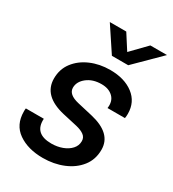

<svg xmlns="http://www.w3.org/2000/svg" viewBox="-180 -829 849 941"><g transform="rotate(30 245.0 -358.5)"><path d="M210 12.2Q125.5 12.2 70.8 -25.9Q16.1 -64 16.1 -138.7Q16.1 -143.1 16.1 -147.7Q16.1 -152.3 17.1 -156.7H118.7Q113.3 -69.8 210.9 -69.8Q243.7 -69.8 272 -80.3Q300.3 -90.8 317.6 -109.9Q335 -128.9 335 -154.8Q335 -175.3 318.8 -187.5Q302.7 -199.7 273.9 -206.5L191.4 -225.1Q63 -254.9 63 -353Q63 -405.8 92.8 -444.8Q122.6 -483.9 172.4 -505.4Q222.2 -526.9 281.7 -526.9Q362.8 -526.9 413.1 -488.5Q463.4 -450.2 463.4 -383.3Q463.4 -377.4 462.9 -371.1Q462.4 -364.7 461.4 -358.4H362.8Q368.7 -398.9 345 -422.1Q321.3 -445.3 279.8 -445.3Q230.5 -445.3 198.2 -419.9Q166 -394.5 166 -360.4Q166 -321.8 227.5 -307.6L312 -288.1Q439.5 -258.8 439.5 -166.5Q439.5 -110.8 408 -70.8Q376.5 -30.8 324.2 -9.3Q272 12.2 210 12.2ZM254.9 -729 309.1 -644.5 391.1 -729H484.9V-728.5L345.7 -590.8H253.4L162.1 -728.5V-729Z"/></g></svg>

Font: Inter Display Medium
Style: Italic
Weight: 500
Italic angle: -9.39999°
Designer: Rasmus Andersson
Foundry: rsms
Version: Version 4.000;git-a52131595